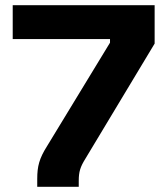

<svg xmlns="http://www.w3.org/2000/svg" viewBox="-20 -720 645 740"><path d="M123.5 -30.5V0H283.5V-22C283.5 -58 289 -76 309.5 -109L576 -552V-700H29V-569.5H404V-555.5L161.5 -157C131.5 -109.5 123.5 -79.5 123.5 -30.5Z"/></svg>

Font: MCL Standard Bold
Style: Regular
Weight: 700
Designer: Květoslav Bartoš
Foundry: Florian Karsten
Version: Version 1.001;Glyphs 3.2.3 (3260)